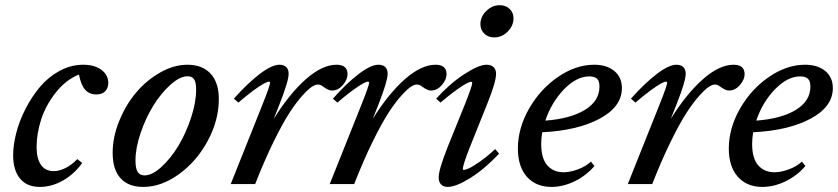

<svg xmlns="http://www.w3.org/2000/svg" viewBox="-20 -717 3265 748"><path d="M135.3 11.2Q84.5 11.2 57.9 -21.5Q31.2 -54.2 31.2 -111.8Q31.2 -151.9 43.2 -198.7Q55.2 -245.6 79.3 -292.7Q103.5 -339.8 135.5 -378.2Q167.5 -416.5 211.7 -440.7Q255.9 -464.8 304.2 -464.8Q348.6 -464.8 375.2 -444.8Q401.9 -424.8 401.9 -394Q401.9 -374.5 390.1 -361.8Q378.4 -349.1 355 -349.1Q328.1 -349.1 311.8 -367.4Q295.4 -385.7 287.6 -426.8Q235.4 -405.3 196.5 -355.5Q157.7 -305.7 140.1 -250.7Q122.6 -195.8 122.6 -144Q122.6 -100.1 139.2 -75.2Q155.8 -50.3 189.9 -50.3Q210.4 -50.3 234.9 -62.3Q259.3 -74.2 281.2 -97.2L300.3 -82Q269.5 -39.1 225.6 -13.9Q181.6 11.2 135.3 11.2Z M538.1 11.2Q480 11.2 449.5 -22.7Q418.9 -56.6 418.9 -121.1Q418.9 -183.1 444.6 -246.1Q470.2 -309.1 510.7 -356.9Q551.3 -404.8 604.5 -434.8Q657.7 -464.8 710 -464.8Q768.1 -464.8 800.3 -430.2Q832.5 -395.5 832.5 -331.1Q832.5 -249 789.6 -168.9Q746.6 -88.9 677.7 -38.8Q608.9 11.2 538.1 11.2ZM543 -33.7Q572.8 -33.7 608.9 -66.7Q645 -99.6 674.6 -148.4Q704.1 -197.3 724.1 -257.6Q744.1 -317.9 744.1 -368.7Q744.1 -396 736.3 -408Q728.5 -419.9 710.9 -419.9Q681.2 -419.9 644.5 -387.2Q607.9 -354.5 578.1 -306.6Q548.3 -258.8 528.1 -199.7Q507.8 -140.6 507.8 -91.8Q507.8 -60.1 516.6 -46.9Q525.4 -33.7 543 -33.7Z M878.9 0 1003.9 -313Q1032.2 -383.8 1032.2 -395.5Q1032.2 -398.9 1027.3 -398.9Q1022 -398.9 1007.8 -391.4Q993.7 -383.8 967 -364.3Q940.4 -344.7 908.7 -317.4L891.1 -332.5Q944.3 -392.6 991.7 -428.7Q1039.1 -464.8 1068.4 -464.8Q1085.9 -464.8 1095.2 -455.6Q1104.5 -446.3 1104.5 -429.7Q1104.5 -401.4 1069.8 -313L1046.4 -253.9Q1107.9 -352.5 1171.9 -408.7Q1235.8 -464.8 1291 -464.8Q1334 -464.8 1334 -427.7Q1334 -407.2 1315.7 -385.7Q1297.4 -364.3 1272.9 -364.3Q1259.8 -364.3 1239.7 -378.9Q1229.5 -387.7 1217.8 -387.7Q1209 -387.7 1195.3 -379.2Q1181.6 -370.6 1158 -344.5Q1134.3 -318.4 1107.9 -277.8Q1081.5 -237.3 1045.9 -164.8Q1010.3 -92.3 974.1 0Z M1264.6 0 1389.6 -313Q1418 -383.8 1418 -395.5Q1418 -398.9 1413.1 -398.9Q1407.7 -398.9 1393.6 -391.4Q1379.4 -383.8 1352.8 -364.3Q1326.2 -344.7 1294.4 -317.4L1276.9 -332.5Q1330.1 -392.6 1377.4 -428.7Q1424.8 -464.8 1454.1 -464.8Q1471.7 -464.8 1481 -455.6Q1490.2 -446.3 1490.2 -429.7Q1490.2 -401.4 1455.6 -313L1432.1 -253.9Q1493.7 -352.5 1557.6 -408.7Q1621.6 -464.8 1676.8 -464.8Q1719.7 -464.8 1719.7 -427.7Q1719.7 -407.2 1701.4 -385.7Q1683.1 -364.3 1658.7 -364.3Q1645.5 -364.3 1625.5 -378.9Q1615.2 -387.7 1603.5 -387.7Q1594.7 -387.7 1581.1 -379.2Q1567.4 -370.6 1543.7 -344.5Q1520 -318.4 1493.7 -277.8Q1467.3 -237.3 1431.6 -164.8Q1396 -92.3 1359.9 0Z M1905.3 -571.3Q1881.8 -571.3 1866.7 -585.9Q1851.6 -600.6 1851.6 -623Q1851.6 -652.3 1874.8 -674.6Q1897.9 -696.8 1926.8 -696.8Q1950.2 -696.8 1965.3 -682.4Q1980.5 -668 1980.5 -646Q1980.5 -616.7 1958 -594Q1935.5 -571.3 1905.3 -571.3ZM1724.1 11.2Q1707.5 11.2 1698.2 1.5Q1689 -8.3 1689 -25.9Q1689 -55.2 1723.1 -142.1L1792 -312.5Q1819.8 -382.3 1819.8 -395Q1819.8 -398.4 1814.9 -398.4Q1809.6 -398.4 1795.4 -390.9Q1781.2 -383.3 1754.6 -364Q1728 -344.7 1696.3 -317.4L1679.2 -332.5Q1731.4 -390.6 1788.3 -427.7Q1845.2 -464.8 1875.5 -464.8Q1893.1 -464.8 1902.8 -455.6Q1912.6 -446.3 1912.6 -429.7Q1912.6 -397.5 1878.4 -313L1809.1 -140.1Q1783.2 -73.7 1783.2 -59.1Q1783.2 -55.2 1786.6 -55.2Q1793.5 -55.2 1807.1 -61.3Q1820.8 -67.4 1848.9 -86.9Q1877 -106.4 1909.2 -136.2L1924.3 -118.2Q1868.7 -59.1 1812.7 -23.9Q1756.8 11.2 1724.1 11.2Z M2128.4 11.2Q2067.9 11.2 2032.7 -28.3Q1997.6 -67.9 1997.6 -138.2Q1997.6 -217.3 2041 -293.5Q2084.5 -369.6 2153.8 -417.2Q2223.1 -464.8 2294.9 -464.8Q2343.8 -464.8 2373.3 -440.4Q2402.8 -416 2402.8 -374Q2402.8 -301.3 2316.7 -254.9Q2230.5 -208.5 2092.3 -201.7Q2088.4 -177.2 2088.4 -156.2Q2088.4 -100.1 2112.1 -73Q2135.7 -45.9 2175.8 -45.9Q2200.2 -45.9 2230.7 -56.9Q2261.2 -67.9 2282.2 -87.4L2295.9 -70.3Q2263.2 -32.2 2218.3 -10.5Q2173.3 11.2 2128.4 11.2ZM2275.9 -419.4Q2226.1 -419.4 2177.2 -368.9Q2128.4 -318.4 2104.5 -247.1Q2202.6 -254.4 2259 -289.1Q2315.4 -323.7 2315.4 -379.9Q2315.4 -401.4 2305.7 -410.4Q2295.9 -419.4 2275.9 -419.4Z M2425.8 0 2550.8 -313Q2579.1 -383.8 2579.1 -395.5Q2579.1 -398.9 2574.2 -398.9Q2568.8 -398.9 2554.7 -391.4Q2540.5 -383.8 2513.9 -364.3Q2487.3 -344.7 2455.6 -317.4L2438 -332.5Q2491.2 -392.6 2538.6 -428.7Q2585.9 -464.8 2615.2 -464.8Q2632.8 -464.8 2642.1 -455.6Q2651.4 -446.3 2651.4 -429.7Q2651.4 -401.4 2616.7 -313L2593.3 -253.9Q2654.8 -352.5 2718.8 -408.7Q2782.7 -464.8 2837.9 -464.8Q2880.9 -464.8 2880.9 -427.7Q2880.9 -407.2 2862.5 -385.7Q2844.2 -364.3 2819.8 -364.3Q2806.6 -364.3 2786.6 -378.9Q2776.4 -387.7 2764.6 -387.7Q2755.9 -387.7 2742.2 -379.2Q2728.5 -370.6 2704.8 -344.5Q2681.2 -318.4 2654.8 -277.8Q2628.4 -237.3 2592.8 -164.8Q2557.1 -92.3 2521 0Z M2950.2 11.2Q2889.6 11.2 2854.5 -28.3Q2819.3 -67.9 2819.3 -138.2Q2819.3 -217.3 2862.8 -293.5Q2906.2 -369.6 2975.6 -417.2Q3044.9 -464.8 3116.7 -464.8Q3165.5 -464.8 3195.1 -440.4Q3224.6 -416 3224.6 -374Q3224.6 -301.3 3138.4 -254.9Q3052.2 -208.5 2914.1 -201.7Q2910.2 -177.2 2910.2 -156.2Q2910.2 -100.1 2933.8 -73Q2957.5 -45.9 2997.6 -45.9Q3022 -45.9 3052.5 -56.9Q3083 -67.9 3104 -87.4L3117.7 -70.3Q3085 -32.2 3040 -10.5Q2995.1 11.2 2950.2 11.2ZM3097.7 -419.4Q3047.9 -419.4 2999 -368.9Q2950.2 -318.4 2926.3 -247.1Q3024.4 -254.4 3080.8 -289.1Q3137.2 -323.7 3137.2 -379.9Q3137.2 -401.4 3127.4 -410.4Q3117.7 -419.4 3097.7 -419.4Z"/></svg>

Font: Elstob 6pt Medium
Style: Italic
Weight: 500
Italic angle: -20°
Designer: Peter S. Baker
Version: Version 1.015